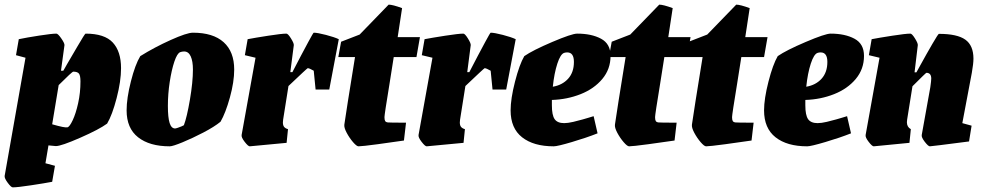

<svg xmlns="http://www.w3.org/2000/svg" viewBox="-34 -622 4243 828"><path d="M488 -328Q488 -272 469 -199Q450 -126 428 -89Q394 -64 312 -28Q230 8 207 8L175 5L162 82L203 93L191 162Q160 168 100.5 177Q41 186 21 186Q14 186 -0.5 166.5Q-15 147 -14 137L76 -373L35 -384L47 -453Q80 -460 135 -468.5Q190 -477 209 -477Q216 -477 230.5 -456Q245 -435 244 -427L229 -317H239Q242 -322 246 -329Q250 -336 255 -345Q264 -360 298 -418.5Q332 -477 335 -477Q417 -477 452.5 -438.5Q488 -400 488 -328ZM313 -271Q313 -296 306.5 -304.5Q300 -313 282 -313Q277 -313 219 -255L191 -86Q246 -70 257 -73Q266 -75 279.5 -103.5Q293 -132 303 -177Q313 -222 313 -271Z M512 -146Q512 -198 530.5 -271Q549 -344 571 -380Q632 -418 702 -449.5Q772 -481 798 -481Q885 -481 930.5 -440Q976 -399 976 -322Q976 -269 957.5 -202Q939 -135 917 -97Q890 -75 843 -50.5Q796 -26 753.5 -8.5Q711 9 698 9Q611 9 561.5 -30Q512 -69 512 -146ZM733 -71Q753 -78 759 -82Q772 -116 785 -192Q798 -268 798 -322Q798 -358 788.5 -379Q779 -400 760 -400Q751 -400 743 -397Q730 -392 718 -356.5Q706 -321 698 -269Q690 -217 690 -165Q690 -115 697.5 -91.5Q705 -68 721 -68Q724 -68 733 -71Z M1427 -453 1386 -236H1327L1319 -317Q1300 -328 1293 -328Q1291 -328 1210 -251L1187 -106Q1186 -101 1186 -94Q1186 -81 1191.5 -74.5Q1197 -68 1208 -65L1202 -6L1043 9Q1036 9 1021 -10.5Q1006 -30 1008 -40L1068 -373L1022 -384L1034 -453Q1065 -459 1123 -468Q1181 -477 1201 -477Q1208 -477 1221 -456Q1234 -435 1233 -427L1218 -311H1227L1264 -382Q1274 -401 1295.5 -441Q1317 -481 1319 -481Q1335 -481 1371.5 -471.5Q1408 -462 1427 -453Z M1451 -85Q1459 -142 1497 -376H1425L1437 -442L1517 -473L1642 -602Q1659 -602 1700 -587L1681 -462H1777L1762 -376H1664L1646 -262Q1624 -128 1624 -117Q1624 -105 1627 -100Q1630 -95 1639 -94Q1645 -93 1717 -93L1708 -16Q1662 -9 1594.5 0Q1527 9 1512 9Q1504 9 1488.5 -9Q1473 -27 1461 -49.5Q1449 -72 1451 -85Z M2190 -453 2149 -236H2090L2082 -317Q2063 -328 2056 -328Q2054 -328 1973 -251L1950 -106Q1949 -101 1949 -94Q1949 -81 1954.5 -74.5Q1960 -68 1971 -65L1965 -6L1806 9Q1799 9 1784 -10.5Q1769 -30 1771 -40L1831 -373L1785 -384L1797 -453Q1828 -459 1886 -468Q1944 -477 1964 -477Q1971 -477 1984 -456Q1997 -435 1996 -427L1981 -311H1990L2027 -382Q2037 -401 2058.5 -441Q2080 -481 2082 -481Q2098 -481 2134.5 -471.5Q2171 -462 2190 -453Z M2346 -191V-168Q2346 -125 2358 -108Q2370 -91 2399 -91Q2415 -91 2438.5 -96.5Q2462 -102 2479 -107Q2496 -112 2503 -114L2526 -121L2543 -47Q2495 -28 2432.5 -9.5Q2370 9 2354 9Q2267 9 2217.5 -30Q2168 -69 2168 -146Q2168 -196 2187 -270Q2206 -344 2227 -380Q2263 -405 2347.5 -441Q2432 -477 2455 -477Q2517 -477 2558 -455Q2599 -433 2599 -381Q2599 -324 2563.5 -281.5Q2528 -239 2470 -216Q2412 -193 2346 -191ZM2350 -248Q2391 -255 2416 -282.5Q2441 -310 2441 -355Q2441 -396 2412 -396Q2405 -396 2399 -394Q2383 -389 2369.5 -347.5Q2356 -306 2350 -248Z M2618 -85Q2626 -142 2664 -376H2592L2604 -442L2684 -473L2809 -602Q2826 -602 2867 -587L2848 -462H2944L2929 -376H2831L2813 -262Q2791 -128 2791 -117Q2791 -105 2794 -100Q2797 -95 2806 -94Q2812 -93 2884 -93L2875 -16Q2829 -9 2761.5 0Q2694 9 2679 9Q2671 9 2655.5 -9Q2640 -27 2628 -49.5Q2616 -72 2618 -85Z M2950 -85Q2958 -142 2996 -376H2924L2936 -442L3016 -473L3141 -602Q3158 -602 3199 -587L3180 -462H3276L3261 -376H3163L3145 -262Q3123 -128 3123 -117Q3123 -105 3126 -100Q3129 -95 3138 -94Q3144 -93 3216 -93L3207 -16Q3161 -9 3093.5 0Q3026 9 3011 9Q3003 9 2987.5 -9Q2972 -27 2960 -49.5Q2948 -72 2950 -85Z M3439 -191V-168Q3439 -125 3451 -108Q3463 -91 3492 -91Q3508 -91 3531.5 -96.5Q3555 -102 3572 -107Q3589 -112 3596 -114L3619 -121L3636 -47Q3588 -28 3525.5 -9.5Q3463 9 3447 9Q3360 9 3310.5 -30Q3261 -69 3261 -146Q3261 -196 3280 -270Q3299 -344 3320 -380Q3356 -405 3440.5 -441Q3525 -477 3548 -477Q3610 -477 3651 -455Q3692 -433 3692 -381Q3692 -324 3656.5 -281.5Q3621 -239 3563 -216Q3505 -193 3439 -191ZM3443 -248Q3484 -255 3509 -282.5Q3534 -310 3534 -355Q3534 -396 3505 -396Q3498 -396 3492 -394Q3476 -389 3462.5 -347.5Q3449 -306 3443 -248Z M4157 -308 4116 -91 4156 -80 4145 -12Q3983 9 3976 9Q3969 9 3954 -10.5Q3939 -30 3941 -40L3978 -246Q3982 -274 3982 -283Q3982 -308 3961 -308Q3959 -308 3901 -250L3878 -106Q3877 -102 3877 -95Q3877 -74 3894 -65L3888 -6L3734 9Q3727 9 3712 -10.5Q3697 -30 3699 -40L3759 -373L3713 -384L3725 -453Q3756 -459 3814 -468Q3872 -477 3892 -477Q3899 -477 3912 -456Q3925 -435 3924 -427L3910 -310H3918L3934 -339Q3962 -390 3987 -433Q4012 -476 4015 -476Q4094 -476 4129 -451Q4164 -426 4164 -369Q4164 -348 4157 -308Z"/></svg>

Font: Grenze Black
Style: Italic
Weight: 900
Italic angle: -10°
Designer: Renata Polastri
Foundry: Omnibus-Type
Version: Version 1.002; ttfautohint (v1.8)